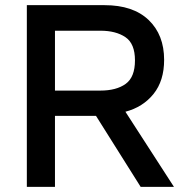

<svg xmlns="http://www.w3.org/2000/svg" viewBox="-20 -724 699 744"><path d="M84 0V-704H385Q496 -704 556 -646.5Q616 -589 616 -492Q616 -411 575 -360Q534 -309 466 -291L654 0H525L352 -275H193V0ZM193 -373H369Q431 -373 467 -399Q503 -425 503 -490Q503 -555 466 -580Q429 -605 369 -605H193Z"/></svg>

Font: Prodigy Sans Medium
Style: Regular
Weight: 500
Designer: Wei Huang
Foundry: Wei Huang
Version: Version 1.003; ttfautohint (v1.8.3)